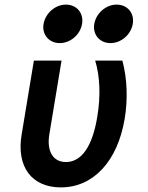

<svg xmlns="http://www.w3.org/2000/svg" viewBox="-20 -803 640 833"><path d="M511 -540H393C414 -471 417 -385 402 -296C381 -168 334 -100 266 -100C210 -100 182 -147 194 -220L247 -540H127L74 -220C50 -79 118 10 244 10C385 10 490 -103 521 -288C535 -372 532 -462 511 -540ZM169 -699C161 -653 193 -616 239 -616C286 -616 328 -653 336 -699C344 -746 313 -783 266 -783C220 -783 177 -746 169 -699ZM389 -699C381 -653 413 -616 459 -616C506 -616 548 -653 556 -699C564 -746 533 -783 486 -783C440 -783 397 -746 389 -699Z"/></svg>

Font: CommitMono
Style: Bold Italic
Weight: 700
Monospace: yes
Designer: Eigil Nikolajsen
Foundry: Eigil Nikolajsen
Version: Version 1.143